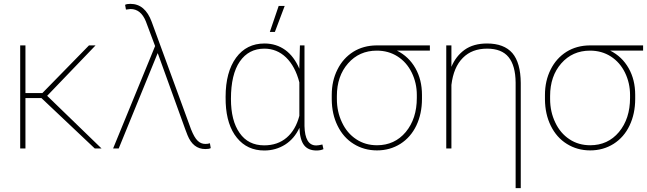

<svg xmlns="http://www.w3.org/2000/svg" viewBox="-20 -761 3316 984"><path d="M465.8 0C465.8 0 500.5 0 500.5 0C500.5 0 221.7 -270 221.7 -270C221.7 -270 469.7 -528.3 469.7 -528.3C469.7 -528.3 436 -528.3 436 -528.3C436 -528.3 197.3 -284.2 197.3 -284.2C197.3 -284.2 110.4 -284.2 110.4 -284.2C110.4 -284.2 110.4 -528.3 110.4 -528.3C110.4 -528.3 83.5 -528.3 83.5 -528.3C83.5 -528.3 83.5 0 83.5 0C83.5 0 110.4 0 110.4 0C110.4 0 110.4 -258.3 110.4 -258.3C110.4 -258.3 192.4 -258.3 192.4 -258.3C192.4 -258.3 465.8 0 465.8 0Z M648.4 -741.2C636.2 -741.2 627 -739.7 621.1 -736.3C621.1 -736.3 625.5 -711.9 625.5 -711.9C625.5 -711.9 648.9 -714.8 648.9 -714.8C648.9 -714.8 648.9 -714.8 648.9 -714.8C684.1 -714.8 710.4 -693.8 727.5 -651.4C727.5 -651.4 774.9 -524.9 774.9 -524.9C774.9 -524.9 559.6 0 559.6 0C559.6 0 588.4 0 588.4 0C588.4 0 788.1 -488.8 788.1 -488.8C788.1 -488.8 792.5 -477.5 792.5 -477.5C792.5 -477.5 929.7 -97.7 929.7 -97.7C929.7 -97.7 940.9 -68.4 940.9 -68.4C940.9 -68.4 940.9 -68.4 940.9 -68.4C960 -21 990.2 2.9 1032.2 2.9C1032.2 2.9 1032.2 2.9 1032.2 2.9C1044.9 2.9 1054.2 1.5 1060.1 -2C1060.1 -2 1055.7 -26.9 1055.7 -26.9C1055.7 -26.9 1055.7 -26.9 1055.7 -26.9C1049.3 -24.4 1041.5 -23.4 1032.2 -23.4C1032.2 -23.4 1032.2 -23.4 1032.2 -23.4C1017.1 -23.4 1003.9 -28.8 992.7 -40C981.4 -50.8 970.2 -70.3 959 -98.6C959 -98.6 757.3 -649.4 757.3 -649.4C757.3 -649.4 757.3 -649.4 757.3 -649.4C734.9 -710.4 698.7 -741.2 648.4 -741.2C648.4 -741.2 648.4 -741.2 648.4 -741.2Z M1517.1 -528.3C1517.1 -528.3 1514.2 -417 1514.2 -417C1514.2 -417 1514.2 -408.7 1514.2 -408.7C1514.2 -408.7 1514.2 -408.7 1514.2 -408.7C1496.1 -450.7 1472.2 -482.9 1441.9 -504.9C1411.1 -526.9 1376 -538.1 1335.4 -538.1C1335.4 -538.1 1335.4 -538.1 1335.4 -538.1C1273.9 -538.1 1225.6 -513.7 1189.9 -465.3C1154.3 -416.5 1136.2 -349.6 1136.2 -264.6C1136.2 -264.6 1136.7 -232.9 1136.7 -232.9C1136.7 -232.9 1136.7 -232.9 1136.7 -232.9C1140.1 -157.2 1159.2 -97.7 1194.3 -54.7C1229.5 -11.2 1276.4 10.3 1334.5 10.3C1334.5 10.3 1334.5 10.3 1334.5 10.3C1374 10.3 1409.7 0 1441.4 -20C1472.7 -40 1497.1 -68.4 1514.6 -106C1514.6 -106 1514.6 -106 1514.6 -106C1516.1 -64.5 1524.4 -34.7 1538.6 -16.6C1552.7 1.5 1574.2 10.3 1602.1 10.3C1602.1 10.3 1602.1 10.3 1602.1 10.3C1616.7 10.3 1628.4 7.8 1637.7 3.4C1637.7 3.4 1632.3 -20.5 1632.3 -20.5C1632.3 -20.5 1632.3 -20.5 1632.3 -20.5C1618.2 -17.1 1607.9 -15.6 1600.6 -15.6C1600.6 -15.6 1600.6 -15.6 1600.6 -15.6C1562 -15.6 1542 -48.8 1540.5 -115.2C1540.5 -115.2 1540.5 -528.3 1540.5 -528.3C1540.5 -528.3 1517.1 -528.3 1517.1 -528.3ZM1163.6 -254.4C1163.6 -337.9 1178.7 -401.9 1209 -445.8C1239.3 -489.7 1281.2 -511.7 1335 -511.7C1335 -511.7 1335 -511.7 1335 -511.7C1377.4 -511.7 1414.6 -496.6 1445.8 -466.8C1477.1 -436.5 1500 -394 1514.2 -338.9C1514.2 -338.9 1514.2 -167.5 1514.2 -167.5C1514.2 -167.5 1514.2 -167.5 1514.2 -167.5C1501.5 -119.1 1480 -82 1449.2 -55.7C1418.5 -29.3 1379.9 -16.1 1334 -16.1C1334 -16.1 1334 -16.1 1334 -16.1C1279.3 -16.1 1237.3 -37.1 1208 -79.6C1178.2 -121.6 1163.6 -179.7 1163.6 -254.4C1163.6 -254.4 1163.6 -254.4 1163.6 -254.4ZM1362.8 -597.2C1362.8 -597.2 1388.7 -597.2 1388.7 -597.2C1388.7 -597.2 1439 -730.5 1439 -730.5C1439 -730.5 1408.2 -730.5 1408.2 -730.5C1408.2 -730.5 1362.8 -597.2 1362.8 -597.2Z M2183.1 -528.3C2183.1 -528.3 1908.2 -528.3 1908.2 -528.3C1908.2 -528.3 1908.2 -528.3 1908.2 -528.3C1864.7 -527.8 1825.2 -517.1 1790.5 -495.6C1755.9 -473.6 1728.5 -443.4 1709.5 -404.8C1689.9 -366.2 1680.2 -322.8 1680.2 -274.4C1680.2 -274.4 1680.2 -251 1680.2 -251C1680.2 -251 1680.2 -251 1680.2 -251C1680.7 -201.2 1690.4 -156.2 1710 -116.7C1729.5 -76.7 1756.8 -45.4 1792.5 -23.4C1827.6 -1.5 1867.7 9.8 1912.1 9.8C1956.5 9.8 1996.6 -1.5 2032.2 -23.9C2067.4 -46.4 2094.7 -77.6 2113.8 -117.7C2132.8 -157.7 2142.6 -203.1 2142.6 -254.4C2142.6 -254.4 2142.6 -274.4 2142.6 -274.4C2142.6 -274.4 2142.6 -274.4 2142.6 -274.4C2142.6 -326.7 2131.3 -372.1 2108.9 -411.6C2086.4 -451.2 2055.2 -481 2014.6 -501.5C2014.6 -501.5 2183.1 -501.5 2183.1 -501.5C2183.1 -501.5 2183.1 -528.3 2183.1 -528.3ZM1706.5 -269C1706.5 -269 1706.5 -269 1706.5 -269C1706.5 -336.9 1725.6 -392.6 1763.7 -436C1801.8 -479.5 1851.1 -501.5 1911.1 -501.5C1911.1 -501.5 1911.1 -501.5 1911.1 -501.5C1950.7 -501.5 1986.3 -491.7 2017.6 -471.7C2048.8 -451.7 2073.2 -423.8 2090.3 -388.7C2107.4 -353.5 2116.2 -315.4 2116.2 -274.4C2116.2 -274.4 2116.2 -259.3 2116.2 -259.3C2116.2 -259.3 2116.2 -259.3 2116.2 -259.3C2116.2 -188 2097.2 -129.9 2059.6 -84.5C2021.5 -39.1 1972.2 -16.6 1912.1 -16.6C1912.1 -16.6 1912.1 -16.6 1912.1 -16.6C1872.1 -16.6 1836.4 -26.9 1805.7 -47.4C1774.4 -67.9 1750 -96.7 1732.9 -133.3C1715.3 -169.9 1706.5 -210 1706.5 -253.9C1706.5 -253.9 1706.5 -269 1706.5 -269Z M2293.5 -528.3C2293.5 -528.3 2267.1 -528.3 2267.1 -528.3C2267.1 -528.3 2267.1 0 2267.1 0C2267.1 0 2293.5 0 2293.5 0C2293.5 0 2293.5 -325.7 2293.5 -325.7C2293.5 -325.7 2293.5 -325.7 2293.5 -325.7C2300.8 -386.7 2320.3 -432.6 2352.1 -464.4C2383.3 -496.1 2424.8 -511.7 2476.6 -511.7C2476.6 -511.7 2476.6 -511.7 2476.6 -511.7C2526.4 -511.7 2563 -497.1 2586.4 -468.3C2609.9 -439.5 2622.1 -396 2622.6 -337.9C2622.6 -337.9 2622.6 203.1 2622.6 203.1C2622.6 203.1 2648.9 203.1 2648.9 203.1C2648.9 203.1 2648.9 -335.9 2648.9 -335.9C2648.9 -335.9 2648.9 -335.9 2648.9 -335.9C2648.4 -404.8 2633.8 -456.1 2606 -488.8C2577.6 -521.5 2534.2 -538.1 2476.1 -538.1C2476.1 -538.1 2476.1 -538.1 2476.1 -538.1C2429.7 -538.1 2391.1 -527.3 2361.3 -505.9C2331.5 -484.4 2308.6 -455.1 2293.5 -418.5C2293.5 -418.5 2293.5 -528.3 2293.5 -528.3Z M3275.9 -528.3C3275.9 -528.3 3001 -528.3 3001 -528.3C3001 -528.3 3001 -528.3 3001 -528.3C2957.5 -527.8 2918 -517.1 2883.3 -495.6C2848.6 -473.6 2821.3 -443.4 2802.2 -404.8C2782.7 -366.2 2772.9 -322.8 2772.9 -274.4C2772.9 -274.4 2772.9 -251 2772.9 -251C2772.9 -251 2772.9 -251 2772.9 -251C2773.4 -201.2 2783.2 -156.2 2802.7 -116.7C2822.3 -76.7 2849.6 -45.4 2885.3 -23.4C2920.4 -1.5 2960.4 9.8 3004.9 9.8C3049.3 9.8 3089.4 -1.5 3125 -23.9C3160.2 -46.4 3187.5 -77.6 3206.5 -117.7C3225.6 -157.7 3235.4 -203.1 3235.4 -254.4C3235.4 -254.4 3235.4 -274.4 3235.4 -274.4C3235.4 -274.4 3235.4 -274.4 3235.4 -274.4C3235.4 -326.7 3224.1 -372.1 3201.7 -411.6C3179.2 -451.2 3147.9 -481 3107.4 -501.5C3107.4 -501.5 3275.9 -501.5 3275.9 -501.5C3275.9 -501.5 3275.9 -528.3 3275.9 -528.3ZM2799.3 -269C2799.3 -269 2799.3 -269 2799.3 -269C2799.3 -336.9 2818.4 -392.6 2856.4 -436C2894.5 -479.5 2943.8 -501.5 3003.9 -501.5C3003.9 -501.5 3003.9 -501.5 3003.9 -501.5C3043.5 -501.5 3079.1 -491.7 3110.4 -471.7C3141.6 -451.7 3166 -423.8 3183.1 -388.7C3200.2 -353.5 3209 -315.4 3209 -274.4C3209 -274.4 3209 -259.3 3209 -259.3C3209 -259.3 3209 -259.3 3209 -259.3C3209 -188 3189.9 -129.9 3152.3 -84.5C3114.3 -39.1 3064.9 -16.6 3004.9 -16.6C3004.9 -16.6 3004.9 -16.6 3004.9 -16.6C2964.8 -16.6 2929.2 -26.9 2898.4 -47.4C2867.2 -67.9 2842.8 -96.7 2825.7 -133.3C2808.1 -169.9 2799.3 -210 2799.3 -253.9C2799.3 -253.9 2799.3 -269 2799.3 -269Z"/></svg>

Font: WOX
Style: Regular
Weight: 500
Designer: Google
Foundry: ""
Version: ""